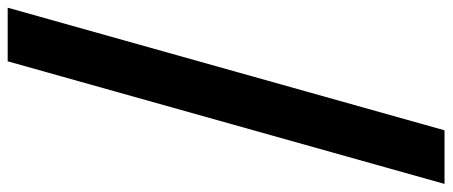

<svg xmlns="http://www.w3.org/2000/svg" viewBox="-362 -620 1148 487"><g transform="rotate(90 211.5 -377.0)"><path d="M299 -931H435L124 177H-12Z"/></g></svg>

Font: Biryani
Style: Bold
Weight: 700
Designer: Dan Reynolds and Mathieu Reguer
Foundry: Dan Reynolds and Mathieu Reguer
Version: Version 1.004; ttfautohint (v1.1) -l 5 -r 5 -G 72 -x 0 -D la